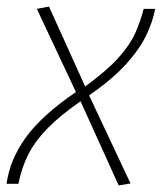

<svg xmlns="http://www.w3.org/2000/svg" viewBox="-33 -559 492 584"><path d="M404 -532H439Q432 -494 412 -452Q392 -410 350.5 -364Q309 -318 238 -269L364 -1L328 5L212 -251Q149 -207 111.5 -168.5Q74 -130 53.5 -90Q33 -50 23 0H-13Q-3 -74 46 -141.5Q95 -209 198 -279L79 -532L116 -539L226 -296Q292 -344 327 -383Q362 -422 378 -457.5Q394 -493 404 -532Z"/></svg>

Font: Georama ExtraLight
Style: Italic
Weight: 200
Italic angle: -9°
Designer: Jean-Baptiste Levee
Foundry: Production Type
Version: Version 1.000